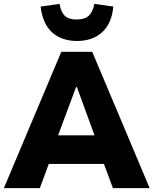

<svg xmlns="http://www.w3.org/2000/svg" viewBox="-22 -973 794 993"><path d="M-2 0 295 -705H455L752 0H562L490 -194L559 -125H187L256 -194L184 0ZM371 -522 264 -234 244 -273H501L481 -234L376 -522ZM375 -761Q325 -761 284.5 -780.5Q244 -800 219.5 -839.5Q195 -879 188 -939L286 -953Q292 -913 312 -892.5Q332 -872 374 -872Q416 -872 437 -891.5Q458 -911 466 -953L564 -939Q556 -851 506 -806Q456 -761 375 -761Z"/></svg>

Font: Nunito Sans 7pt SemiCondensed Black
Style: Regular
Weight: 900
Width: 4
Designer: Vernon Adams
Foundry: Vernon Adams
Version: Version 3.101;gftools[0.9.27]